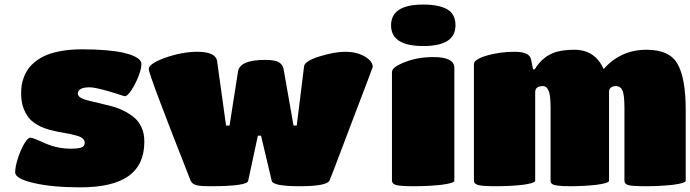

<svg xmlns="http://www.w3.org/2000/svg" viewBox="-20 -805 2998 834"><path d="M328.1 8.8Q207.5 8.8 126.7 -10Q45.9 -28.8 45.9 -56.2Q45.9 -80.1 57.4 -116.2Q68.8 -152.3 84.7 -179.7Q100.6 -207 111.8 -207Q122.6 -207 179.2 -181.2Q231.4 -159.2 287.1 -159.2Q321.3 -159.2 334.7 -164.8Q348.1 -170.4 348.1 -185.1Q348.1 -195.3 339.8 -202.9Q331.5 -210.4 315.9 -215.1Q300.3 -219.7 285.2 -222.9Q270 -226.1 249.5 -229.5Q229 -232.9 217.8 -235.8Q172.4 -245.1 141.8 -262.9Q111.3 -280.8 96.9 -304.7Q82.5 -328.6 77.1 -351.1Q71.8 -373.5 71.8 -400.9Q71.8 -418.5 74.2 -435.1Q76.7 -451.7 84.2 -471.2Q91.8 -490.7 103.8 -507.3Q115.7 -523.9 136.5 -539.8Q157.2 -555.7 184.1 -566.7Q210.9 -577.6 250.2 -584.2Q289.6 -590.8 336.9 -590.8Q395.5 -590.8 441.4 -586.7Q487.3 -582.5 515.4 -576.2Q543.5 -569.8 561.8 -561.3Q580.1 -552.7 587.2 -544.2Q594.2 -535.6 594.2 -526.9Q594.2 -505.4 580.8 -471.7Q567.4 -438 550.3 -412.6Q533.2 -387.2 522.9 -387.2Q520 -387.2 510 -390.4Q500 -393.6 483.2 -399.2Q466.3 -404.8 453.1 -408.2Q391.6 -425.8 370.1 -425.8Q317.9 -425.8 317.9 -397.9Q318.4 -387.7 331.3 -380.1Q344.2 -372.6 364.7 -367.9Q385.3 -363.3 411.1 -356.9Q437 -350.6 464.1 -343.8Q491.2 -336.9 517.1 -324Q543 -311 563 -294.4Q583 -277.8 595.2 -250.7Q607.4 -223.6 606.9 -189Q606.9 -89.4 538.3 -40.3Q469.7 8.8 328.1 8.8Z M977.1 -259.8 1013.2 -490.2Q1017.6 -544.9 1131.8 -544.9Q1176.3 -544.9 1193.4 -533.4Q1210.4 -522 1212.9 -499L1254.9 -259.8H1269L1300.8 -517.1Q1303.7 -540 1368.2 -560.1Q1433.6 -580.1 1479 -580.1Q1522 -580.1 1552.7 -565.9Q1599.1 -543 1599.1 -514.2Q1599.1 -511.7 1505.9 -268.1Q1414.1 -24.4 1411.1 -20Q1397.9 3.9 1280.8 3.9Q1164.6 3.9 1160.2 -20L1113.8 -215.8H1100.1L1058.1 -20Q1055.2 3.9 893.1 3.9Q847.2 3.9 830.8 -1.2Q814.5 -6.3 808.1 -20Q626 -481.9 626 -504.9Q626 -528.3 697.8 -554.2Q771.5 -580.1 837.9 -580.1Q920.9 -580.1 923.8 -534.2L961.9 -259.8Z M1953.6 -509.8V-20Q1953.6 -9.3 1895.5 -2Q1838.4 3.9 1777.8 3.9Q1720.2 3.9 1701.4 -1.2Q1682.6 -6.3 1682.6 -20V-492.2Q1682.6 -513.7 1738.8 -535.2Q1793.9 -557.1 1862.8 -557.1Q1953.6 -557.1 1953.6 -509.8ZM1817.9 -785.2Q1887.2 -785.2 1922.9 -764.4Q1958.5 -743.7 1958.5 -694.8Q1958.5 -605 1818.8 -605Q1678.7 -605 1678.7 -694.8Q1678.7 -785.2 1817.9 -785.2Z M2656.7 -431.2Q2625.5 -431.2 2625.5 -404.8V-20Q2625.5 -9.3 2569.3 -2Q2513.7 3.9 2458.5 3.9Q2422.9 3.9 2403.8 1.5Q2384.8 -1 2378.2 -5.9Q2371.6 -10.7 2371.6 -20V-336.9Q2371.6 -393.6 2362.3 -412.1Q2355.5 -429.7 2339.4 -431.2Q2304.7 -431.2 2304.7 -404.8V-20Q2304.7 -9.3 2249.5 -2Q2195.3 3.9 2134.3 3.9Q2076.7 3.9 2057.6 -1.2Q2038.6 -6.3 2038.6 -20V-526.9Q2038.6 -546.9 2095.7 -564Q2151.9 -580.1 2215.3 -580.1Q2279.3 -580.1 2286.6 -547.9L2295.4 -503.9H2302.7Q2338.4 -563 2398.4 -580.1Q2431.2 -588.9 2475.6 -588.9Q2564 -588.9 2602.5 -504.9Q2633.8 -543 2681.4 -565.9Q2729 -588.9 2788.6 -588.9Q2888.7 -588.9 2923.3 -526.9Q2958.5 -463.9 2958.5 -330.1V-20Q2958.5 -9.3 2901.4 -2Q2844.2 3.9 2784.7 3.9Q2727.1 3.9 2708.5 -1Q2692.4 -6.3 2692.4 -20V-336.9Q2692.4 -394.5 2683.6 -412.1Q2676.8 -429.7 2656.7 -431.2Z"/></svg>

Font: GGS TheRock Black
Style: Regular
Weight: 900
Designer: Rodrigo Fuenzalida (2012); Goodgame Studios (2014)
Foundry: Rodrigo Fuenzalida,2012;  GGS,2014
Version: Version 1.002 | FøM Mod